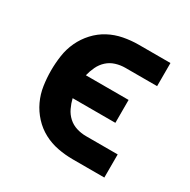

<svg xmlns="http://www.w3.org/2000/svg" viewBox="-124 -637 748 755"><g transform="rotate(30 250.0 -260.0)"><path d="M298 0Q264 0 230 -6.5Q196 -13 166 -29Q136 -45 112.5 -70.5Q89 -96 74.5 -127Q60 -158 55 -192Q50 -226 50 -260Q50 -294 55 -328Q60 -362 74.5 -393Q89 -424 112.5 -449.5Q136 -475 166 -491Q196 -507 230 -513.5Q264 -520 298 -520H442V-415H298Q276 -415 255 -408.5Q234 -402 218 -387.5Q202 -373 192.5 -353Q183 -333 178 -312H372V-208H178Q183 -187 192.5 -167Q202 -147 218 -132.5Q234 -118 255 -111.5Q276 -105 298 -105H442V0Z"/></g></svg>

Font: Iosevka Curly Extrabold
Style: Regular
Weight: 800
Monospace: yes
Designer: Belleve Invis
Foundry: Belleve Invis
Version: Version 22.1.2; ttfautohint (v1.8.4)